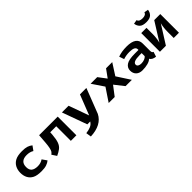

<svg xmlns="http://www.w3.org/2000/svg" viewBox="257 -2210 3860 3860"><g transform="rotate(-45 2187.0 -279.5)"><path d="M351 -549Q440 -549 490.5 -532.5Q541 -516 583 -482L515 -387Q453 -427 362 -427Q183 -427 183 -262Q183 -179 230 -143.5Q277 -108 362.5 -108Q448 -108 513 -153L583 -53Q545 -21 490 -2Q435 17 347 17Q219 17 152 -18Q85 -53 52 -116Q19 -179 19 -262Q19 -345 53 -410Q87 -475 156 -512Q225 -549 351 -549Z M718 -80Q746 -100 762 -124Q794 -174 807 -344L821 -531H1350V0H1192V-415H1021L1017 -350Q1007 -227 982 -158.5Q957 -90 906 -51Q855 -12 784 20Z M1469 -531H1659L1814 -101L1982 -531H2165L1959 0Q1854 209 1539 223L1521 111Q1601 101 1656 77Q1711 53 1743 0H1661Z M2268 0 2455 -279 2285 -531H2473L2601 -361L2724 -531H2900L2742 -285L2927 0H2748L2591 -199L2439 0Z M3340 -331H3446V-350Q3446 -432 3288 -432Q3194 -432 3112 -404L3076 -509Q3181 -549 3326 -549Q3598 -549 3598 -361V-153Q3598 -124 3606 -110Q3614 -96 3633 -89L3600 15Q3504 5 3470 -55Q3437 -20 3368 -1.5Q3299 17 3214.5 17Q3130 17 3081 -29.5Q3032 -76 3032 -156Q3032 -236 3100 -283.5Q3168 -331 3340 -331ZM3196 -161Q3196 -130 3223.5 -113Q3251 -96 3296.5 -96Q3342 -96 3383.5 -111.5Q3425 -127 3446 -154V-241H3388Q3196 -241 3196 -161Z M3725 0V-531H3874V-360Q3874 -239 3847 -137L4094 -531H4266V0H4117V-169Q4117 -294 4143 -393L3895 0ZM3756 -767 3843 -782Q3858 -721 3954 -721Q4050 -721 4065 -782L4152 -767Q4145 -702 4101 -657Q4057 -612 3954 -612Q3851 -612 3807 -657Q3763 -702 3756 -767Z"/></g></svg>

Font: Fix15 Mono
Style: Bold
Weight: 700
Designer: Carrois Corporate & Edenspiekermann AG
Foundry: Carrois Corporate GbR & Edenspiekermann AG
Version: Version 3.206